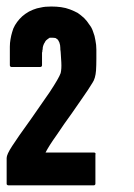

<svg xmlns="http://www.w3.org/2000/svg" viewBox="-27 -885 407 583"><path d="M262.7 -415Q262.7 -385.7 262.7 -327.1Q262.7 -325.2 261.7 -324.2Q260.7 -322.3 257.8 -322.3Q225.6 -322.3 161.1 -322.3Q106.4 -322.3 -2 -322.3Q-3.9 -322.3 -5.9 -324.2Q-6.8 -325.2 -6.8 -327.1Q-6.8 -353.5 -6.8 -405.3Q-6.8 -416 9.8 -441.4Q25.4 -465.8 68.4 -525.4Q94.7 -562.5 124 -605.5Q152.3 -648.4 157.2 -663.1Q160.2 -675.8 159.2 -695.3Q158.2 -715.8 157.2 -727.5Q156.2 -732.4 156.2 -735.4Q156.2 -738.3 156.2 -739.3Q156.2 -748 153.3 -755.9Q150.4 -762.7 147.5 -765.6Q144.5 -767.6 141.6 -769.5Q137.7 -770.5 127 -770.5Q125 -770.5 124 -770.5Q123 -769.5 121.1 -768.6Q120.1 -767.6 118.2 -766.6Q115.2 -764.6 113.3 -762.7Q110.4 -759.8 109.4 -756.8Q106.4 -752.9 104.5 -747.1Q102.5 -742.2 102.5 -735.4Q102.5 -733.4 101.6 -731.4Q101.6 -729.5 101.6 -728.5Q100.6 -726.6 100.6 -723.6Q100.6 -721.7 100.6 -715.8Q100.6 -706.1 100.6 -686.5Q100.6 -684.6 98.6 -682.6Q97.7 -681.6 94.7 -681.6Q66.4 -681.6 7.8 -681.6Q5.9 -681.6 4.9 -682.6Q2.9 -684.6 2.9 -686.5Q2.9 -705.1 2.9 -743.2Q2.9 -754.9 4.9 -765.6Q6.8 -777.3 9.8 -787.1Q12.7 -798.8 18.6 -808.6Q24.4 -818.4 32.2 -827.1Q40 -835.9 49.8 -842.8Q60.5 -850.6 73.2 -855.5Q85 -860.4 97.7 -862.3Q109.4 -865.2 128.9 -865.2Q144.5 -865.2 158.2 -863.3Q172.9 -861.3 185.5 -856.4Q198.2 -851.6 209 -845.7Q218.8 -838.9 228.5 -830.1Q237.3 -821.3 244.1 -810.5Q252 -800.8 255.9 -788.1Q260.7 -776.4 262.7 -762.7Q265.6 -749 265.6 -734.4Q265.6 -732.4 265.6 -729.5Q265.6 -726.6 265.6 -722.7Q265.6 -713.9 265.6 -706.1Q265.6 -687.5 264.6 -670.9Q262.7 -646.5 253.9 -633.8Q240.2 -611.3 223.6 -587.9Q207 -564.5 190.4 -540Q188.5 -541 186.5 -543.9Q187.5 -542 190.4 -540Q168.9 -510.7 145.5 -475.6Q121.1 -441.4 111.3 -421.9Q160.2 -421.9 258.8 -421.9Q260.7 -421.9 262.7 -419.9Q263.7 -418.9 262.7 -415Z"/></svg>

Font: Typeface
Style: Regular
Weight: 400
Version: Version 1.0